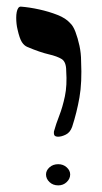

<svg xmlns="http://www.w3.org/2000/svg" viewBox="-20 -643 308 580"><path d="M155 -230Q149 -230 145.5 -233Q142 -236 143 -246Q149 -268 159 -293.5Q169 -319 176 -352Q183 -385 180 -429Q180 -456 166.5 -464.5Q153 -473 127 -479Q101 -485 63 -501Q53 -505 46 -516Q39 -527 33 -554Q31 -562 30 -571Q29 -580 29 -589.5Q29 -599 30.5 -606.5Q32 -614 35 -618.5Q38 -623 43 -623Q69 -621 98.5 -614.5Q128 -608 153.5 -598Q179 -588 192 -573Q201 -565 208 -546.5Q215 -528 220 -505Q225 -482 225 -458Q228 -394 220 -348.5Q212 -303 198 -260Q192 -243 179 -236.5Q166 -230 155 -230ZM156 -83Q140 -83 129.5 -93Q119 -103 119 -116Q119 -128 129.5 -137.5Q140 -147 156 -147Q171 -147 181.5 -137.5Q192 -128 192 -116Q192 -103 181.5 -93Q171 -83 156 -83Z"/></svg>

Font: Noto Rashi Hebrew
Style: Regular
Weight: 400
Version: Version 1.006